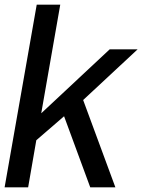

<svg xmlns="http://www.w3.org/2000/svg" viewBox="-27 -805 611 825"><path d="M-7.2 0H93.9L129 -202.4L248.3 -305.5L360.8 0H468.8L330.3 -375.2L564.3 -593H444.3L150.2 -318.3L231.9 -785H130.8Z"/></svg>

Font: Anybody Thin
Style: Italic
Weight: 100
Italic angle: -10°
Designer: Tyler Finck
Foundry: Etcetera Type Company
Version: Version 1.114;gftools[0.9.25]